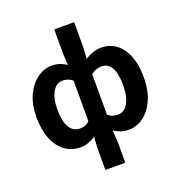

<svg xmlns="http://www.w3.org/2000/svg" viewBox="-173 -942 1214 1300"><g transform="rotate(-20 434.5 -291.5)"><path d="M363.1 214.9V61.6L367.8 -22.1Q345.8 -7.8 318.3 3Q290.8 13.8 262 13.8Q196.8 13.8 148.4 -21.2Q100 -56.2 73.2 -122Q46.5 -187.8 46.5 -279.9Q46.5 -371.2 77.2 -436.8Q107.9 -502.4 157.5 -538Q207 -573.5 262 -573.5Q295.4 -573.5 320.8 -564.1Q346.2 -554.6 367.8 -540.2L363.1 -621.4V-797.9H506.5V-621.4L501.1 -536.1Q527.3 -551.7 557.5 -562.6Q587.7 -573.5 617.7 -573.5Q681.7 -573.5 727.2 -538.1Q772.7 -502.6 797.5 -439.1Q822.3 -375.6 822.3 -288.9Q822.3 -192.9 791.9 -125Q761.5 -57.1 712.1 -21.7Q662.6 13.8 604.7 13.8Q578.1 13.8 551.8 5.3Q525.4 -3.2 501.1 -19.7L506.5 61.6V214.9ZM298.6 -107.4Q318.2 -107.4 334.7 -113.2Q351.3 -119 367.8 -135.3V-427Q350.7 -441.5 331.7 -447.4Q312.6 -453.2 294.6 -453.2Q268.3 -453.2 246 -433.4Q223.8 -413.7 210.7 -375.7Q197.6 -337.8 197.6 -281.5Q197.6 -193.8 224 -150.6Q250.4 -107.4 298.6 -107.4ZM572.2 -107.4Q601.2 -107.4 623.7 -126.9Q646.3 -146.4 659.2 -186.2Q672.2 -226.1 672.2 -286.6Q672.2 -340.3 661.8 -377.5Q651.4 -414.6 630.2 -433.9Q609.1 -453.2 576.5 -453.2Q557.7 -453.2 539.6 -447.1Q521.4 -441 501.1 -424.7V-132.5Q519.8 -117.8 538.5 -112.6Q557.2 -107.4 572.2 -107.4Z"/></g></svg>

Font: Shanggu Sans SC VF
Style: Regular
Weight: 250
Designer: GuiWonder
Version: Version 1.021